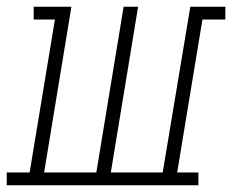

<svg xmlns="http://www.w3.org/2000/svg" viewBox="-57 -550 689 570"><path d="M-37 0V-38H31L106 -492H43V-530H155L74 -38H229L310 -530H353L272 -38H426L508 -530H612V-492H544L469 -38H532V0Z"/></svg>

Font: Iosevka Curly Slab XLtExObl
Style: Regular
Weight: 200
Width: 7
Italic angle: -9°
Monospace: yes
Designer: Belleve Invis
Foundry: Belleve Invis
Version: Version 11.0.0; ttfautohint (v1.8.3)